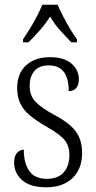

<svg xmlns="http://www.w3.org/2000/svg" viewBox="-20 -786 407 816"><path d="M177 10Q108 10 74 -20.5Q40 -51 40 -94Q40 -124 53 -137Q66 -150 81 -150Q81 -94 104 -60Q127 -26 179 -26Q226 -26 250.5 -53Q275 -80 275 -128Q275 -164 256 -189Q237 -214 182 -245Q135 -272 107 -295.5Q79 -319 66 -346.5Q53 -374 53 -412Q53 -474 91 -508.5Q129 -543 193 -543Q253 -543 284 -515.5Q315 -488 315 -451Q315 -399 272 -399Q272 -508 188 -508Q145 -508 125.5 -483.5Q106 -459 106 -421Q106 -380 130.5 -354Q155 -328 210 -298Q275 -264 302 -227.5Q329 -191 329 -137Q329 -68 288 -29Q247 10 177 10ZM78 -619Q91 -638 107 -664Q123 -690 137 -717Q151 -744 160 -766H225Q234 -744 248 -717Q262 -690 277.5 -664Q293 -638 307 -619V-606H283Q257 -633 234 -658.5Q211 -684 193 -716Q173 -684 150.5 -658.5Q128 -633 101 -606H78Z"/></svg>

Font: Noto Serif Condensed Light
Style: Regular
Weight: 300
Width: 3
Designer: Monotype Design Team
Foundry: Monotype Imaging Inc.
Version: Version 2.013